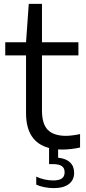

<svg xmlns="http://www.w3.org/2000/svg" viewBox="-20 -760 441 988"><path d="M279 9V51.5Q319 55.5 340.2 75.5Q361.5 95.5 361.5 129Q361.5 166.5 334.2 187.2Q307 208 256.5 208Q232.5 208 208.2 203.2Q184 198.5 166.5 190V149Q208.5 168.5 254 168.5Q283.5 168.5 298 158.5Q312.5 148.5 312.5 126.5Q312.5 104.5 297.8 94.5Q283 84.5 253 84.5H232.5V1.5Q114 -29.5 114 -178V-475H7V-542.5H114L128 -740H196V-542.5H383.5V-475H196V-191.5Q196 -121.5 226.5 -91.2Q257 -61 319.5 -61Q348 -61 392 -70V-1Q345.5 9.5 301.5 9.5Q286.5 9.5 279 9Z"/></svg>

Font: Encode Sans Semi Expanded
Style: Regular
Weight: 400
Width: 6
Designer: Multiple Designers
Foundry: Impallari Type
Version: Version 2.000